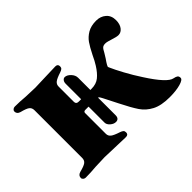

<svg xmlns="http://www.w3.org/2000/svg" viewBox="-97 -626 824 824"><g transform="rotate(-45 314.5 -214.0)"><path d="M627 -12Q627 -1 600.5 6.5Q574 14 535 14Q484 14 453.5 -2Q423 -18 405 -44.5Q387 -71 361 -123Q335 -175 329 -186Q327 -189 324 -195Q321 -201 316 -203V-96Q316 -85 311 -79.5Q306 -74 297 -74Q284 -74 272 -84.5Q260 -95 260 -107V-204H241Q230 -204 230 -195V-69Q230 -56 240 -48Q250 -40 278 -31Q287 -28 291.5 -24Q296 -20 296 -12Q296 2 281 2Q262 2 216 0Q172 -2 156 -2Q139 -2 99 0Q67 3 36 3Q30 3 25 -1Q20 -5 20 -11Q20 -26 37 -31Q65 -38 75 -45.5Q85 -53 85 -68V-357Q85 -372 75 -379.5Q65 -387 37 -394Q20 -399 20 -414Q20 -420 25 -424Q30 -428 36 -428Q68 -428 99 -425Q139 -423 156 -423Q172 -423 216 -425Q262 -427 281 -427Q296 -427 296 -413Q296 -405 291.5 -401Q287 -397 278 -394Q250 -385 240 -377Q230 -369 230 -356V-263Q230 -249 245 -249H260V-343Q260 -353 265 -359.5Q270 -366 277 -366Q290 -366 303 -352.5Q316 -339 316 -323V-249H323Q352 -249 370.5 -264Q389 -279 406 -306Q417 -323 429 -349Q445 -381 457.5 -399Q470 -417 491 -429.5Q512 -442 544 -442Q570 -442 588 -426.5Q606 -411 606 -383Q606 -359 595 -344.5Q584 -330 568 -330Q557 -330 533 -338Q529 -339 519.5 -342Q510 -345 502 -345Q491 -345 485 -340Q479 -335 471 -319Q463 -305 458 -298Q448 -284 443 -275Q440 -270 439.5 -267.5Q439 -265 440.5 -262.5Q442 -260 442 -259Q451 -238 471 -201Q491 -164 514 -129Q573 -37 604 -32Q615 -30 621 -26Q627 -22 627 -12Z"/></g></svg>

Font: EB Garamond ExtraBold
Style: Regular
Weight: 800
Designer: Georg Duffner and Octavio Pardo
Foundry: Georg Duffner
Version: Version 1.000